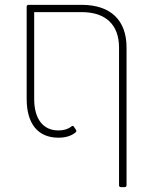

<svg xmlns="http://www.w3.org/2000/svg" viewBox="-20 -562 632 792"><path d="M98 -542C93 -542 90 -539 90 -534V-154C90 -51 137 6 221 6C250 6 274 -1 292 -16C295 -19 296 -22 293 -27L285 -39C282 -44 279 -44 274 -40C260 -29 243 -24 221 -24C157 -24 121 -72 121 -154V-512H317C416 -512 471 -460 471 -366V202C471 207 474 210 479 210H494C499 210 502 207 502 202V-366C502 -479 436 -542 317 -542Z"/></svg>

Font: LINE Seed Sans TH Thin
Style: Regular
Weight: 250
Designer: Dalton Maag Ltd | Thai characters by Cadson Demak Co.,Ltd.
Foundry: Dalton Maag Ltd
Version: Version 1.003